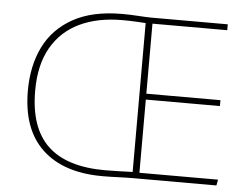

<svg xmlns="http://www.w3.org/2000/svg" viewBox="-51 -778 1083 844"><g transform="rotate(5 490.5 -356.0)"><path d="M591 -26H938L933 0H571Q534 0 499.5 1.5Q465 3 430 3Q258 3 164.5 -85Q71 -173 71 -343Q71 -453 112 -536.5Q153 -620 238.5 -667.5Q324 -715 455 -715Q489 -715 527 -712.5Q565 -710 584 -710H921V-684H591V-375H918V-349H591ZM561 -27V-684Q541 -685 517.5 -686.5Q494 -688 458 -688Q349 -688 269.5 -650Q190 -612 146.5 -536Q103 -460 103 -346Q103 -182 186.5 -103Q270 -24 439 -24Q468 -24 500 -25Q532 -26 561 -27Z"/></g></svg>

Font: Livvic Thin
Style: Regular
Weight: 250
Designer: Jacques Le Bailly, Baron von Fonthausen
Version: Version 1.001; ttfautohint (v1.8.2)